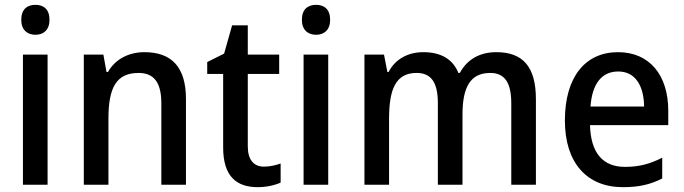

<svg xmlns="http://www.w3.org/2000/svg" viewBox="-20 -765 2832 795"><path d="M127 -745C92 -745 68 -726 68 -683C68 -641 93 -621 127 -621C160 -621 185 -641 185 -683C185 -726 161 -745 127 -745ZM177 -539H75V0H177Z M578 -549C514 -549 458 -521 427 -467H421L408 -539H327V0H429V-273C429 -400 460 -463 554 -463C619 -463 648 -421 648 -338V0H750V-355C750 -489 689 -549 578 -549Z M1073 -75C1031 -75 1006 -103 1006 -159V-459H1136V-539H1006V-660H941L908 -543L838 -508V-459H904V-154C904 -32 962 10 1047 10C1084 10 1118 2 1142 -9V-88C1123 -81 1097 -75 1073 -75Z M1289 -745C1254 -745 1230 -726 1230 -683C1230 -641 1255 -621 1289 -621C1322 -621 1347 -641 1347 -683C1347 -726 1323 -745 1289 -745ZM1339 -539H1237V0H1339Z M2035 -549C1969 -549 1915 -521 1884 -463H1878C1856 -518 1808 -549 1733 -549C1670 -549 1617 -521 1589 -467H1584L1570 -539H1489V0H1591V-273C1591 -393 1617 -463 1705 -463C1765 -463 1793 -424 1793 -338V0H1895V-290C1895 -402 1926 -463 2010 -463C2069 -463 2097 -424 2097 -337V0H2199V-354C2199 -489 2145 -549 2035 -549Z M2539 -549C2404 -549 2319 -447 2319 -266C2319 -92 2409 10 2559 10C2626 10 2673 -1 2722 -26V-112C2671 -86 2626 -74 2568 -74C2475 -74 2426 -133 2423 -247H2747V-307C2747 -452 2671 -549 2539 -549ZM2540 -469C2612 -469 2646 -408 2647 -324H2425C2432 -419 2472 -469 2540 -469Z"/></svg>

Font: Noto Sans Thai Looped SemiCondensed Medium
Style: Regular
Weight: 500
Width: 4
Designer: Sasikarn Vongin, Ben Mitchell
Foundry: The Fontpad Ltd
Version: Version 1.001